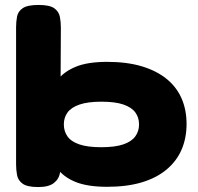

<svg xmlns="http://www.w3.org/2000/svg" viewBox="-20 -748 799 776"><path d="M413 7Q333 7 284.5 -13Q236 -33 211 -68Q186 -103 177.5 -151Q169 -199 169 -254Q169 -301 177.5 -344.5Q186 -388 211 -422.5Q236 -457 284.5 -477.5Q333 -498 413 -498Q493 -498 553 -480Q613 -462 653.5 -429Q694 -396 714 -350Q734 -304 734 -247Q734 -190 714 -143.5Q694 -97 653.5 -63Q613 -29 553 -11Q493 7 413 7ZM389 -153Q445 -153 478.5 -164.5Q512 -176 527 -197Q542 -218 542 -245Q542 -273 527 -293.5Q512 -314 479 -325.5Q446 -337 390 -337Q335 -337 301.5 -325.5Q268 -314 253 -293.5Q238 -273 238 -245Q238 -218 252.5 -197Q267 -176 300.5 -164.5Q334 -153 389 -153ZM135 8Q90 8 71.5 -5.5Q53 -19 49 -40Q45 -61 45 -83V-638Q45 -661 49 -681.5Q53 -702 72 -715Q91 -728 136 -728Q181 -728 199.5 -714.5Q218 -701 222 -680Q226 -659 226 -637L223 -52Q219 -25 198 -8.5Q177 8 135 8Z"/></svg>

Font: Fredoka Expanded
Style: Bold
Weight: 700
Width: 7
Designer: Ben Nathan
Foundry: Milena B. Brandão, Ben Nathan
Version: Version 2.001